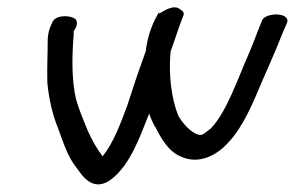

<svg xmlns="http://www.w3.org/2000/svg" viewBox="-20 -496 785 511"><path d="M513 -137C512 -137 509 -137 503 -139C484 -148 467 -167 455 -187C437 -230 428 -295 434 -359C442 -382 450 -404 456 -422C462 -438 465 -448 467 -452C471 -459 469 -466 461 -470C442 -488 411 -463 404 -460L403 -463C388 -439 376 -409 370 -374L369 -370C369 -367 369 -364 368 -360C360 -338 352 -314 344 -292L319 -216C301 -167 281 -114 253 -80C238 -100 226 -121 214 -147C203 -175 190 -203 182 -234C171 -281 171 -342 176 -403V-413C178 -416 190 -431 182 -444C170 -456 132 -457 121 -440C115 -428 108 -414 107 -391C107 -355 105 -315 106 -276C110 -233 120 -190 134 -156C148 -119 159 -80 184 -49C195 -35 226 22 279 -21C327 -60 352 -130 377 -194C380 -183 387 -170 392 -159H393C407 -131 427 -93 462 -79C511 -57 558 -84 587 -116C628 -159 654 -224 679 -283C696 -323 714 -361 730 -403L742 -431C760 -463 691 -465 678 -443L666 -413C659 -394 651 -374 643 -355C612 -285 584 -199 541 -154C527 -143 519 -137 516 -137Z"/></svg>

Font: Stray Cat
Style: ExBdObl
Weight: 800
Version: Version 1.0